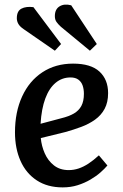

<svg xmlns="http://www.w3.org/2000/svg" viewBox="-20 -799 532 833"><path d="M297 -523Q374 -523 411.5 -488.5Q449 -454 449 -395Q449 -355 434 -327Q419 -299 392.5 -280Q366 -261 332.5 -248.5Q299 -236 263 -226L157 -200Q160 -166 174 -134Q188 -102 214 -81.5Q240 -61 278 -61Q300 -61 321 -68Q342 -75 363.5 -89Q385 -103 409 -125L446 -81Q434 -67 416 -51Q398 -35 372.5 -20Q347 -5 317 4.5Q287 14 252 14Q186 14 139.5 -16.5Q93 -47 69 -101Q45 -155 45 -225Q45 -313 76 -380.5Q107 -448 164 -485.5Q221 -523 297 -523ZM344 -392Q344 -412 338.5 -428Q333 -444 320 -453.5Q307 -463 286 -463Q249 -463 221 -439.5Q193 -416 176.5 -371.5Q160 -327 156 -262L246 -286Q279 -294 300.5 -306.5Q322 -319 333 -339.5Q344 -360 344 -392ZM244 -683Q232 -694 225 -704Q218 -714 218 -729Q218 -759 238.5 -771.5Q259 -784 289 -776L400 -608L370 -579ZM82 -673Q66 -684 59.5 -695.5Q53 -707 53 -720Q53 -751 73 -761.5Q93 -772 125 -768L245 -608L218 -579Z"/></svg>

Font: Literata Medium
Style: Italic
Weight: 500
Italic angle: -2°
Designer: Latin by Veronika Burian and Jose Scaglione. Greek by Irene Vlachou. Cyrillic by Vera Evstafieva
Foundry: TypeTogether
Version: Version 3.103;gftools[0.9.29]